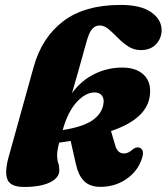

<svg xmlns="http://www.w3.org/2000/svg" viewBox="-20 -747 676 780"><path d="M221 -55.5Q221 -24.5 182.8 -6Q144.5 12.5 78.5 12.5Q22.5 12.5 10.2 -17.8Q-2 -48 15 -109L117 -476Q150.5 -595.5 237.5 -661.2Q324.5 -727 470 -727Q551.5 -727 594 -697.5Q636.5 -668 636.5 -624.5Q636.5 -591.5 614 -567.5Q591.5 -543.5 552 -543.5Q523.5 -543.5 500.8 -558.5Q478 -573.5 458.5 -593.5Q439 -613.5 421.2 -628.5Q403.5 -643.5 385 -643.5Q366.5 -643.5 354 -629Q341.5 -614.5 330.5 -574Q313.5 -512 298.8 -460.2Q284 -408.5 272.5 -368.5Q309.5 -419.5 363 -446Q416.5 -472.5 476.5 -472.5Q533.5 -472.5 564.2 -443Q595 -413.5 589 -361Q584 -313.5 545.5 -277Q507 -240.5 431 -214.5L448 -157Q457 -124.5 482 -123.5Q501 -123 519 -140Q533.5 -151 545 -147.5Q555 -145 559.2 -135Q563.5 -125 557 -104.5Q540.5 -51.5 492.5 -19Q444.5 13.5 384 12Q343.5 11 321 -12Q298.5 -35 289 -77.5L267 -174.5Q244.5 -171 220.5 -167.5Q215.5 -148.5 213.8 -137Q212 -125.5 212 -116Q212 -98 216.5 -85Q221 -72 221 -55.5ZM236 -223 234.5 -218.5Q316 -231.5 354 -257.2Q392 -283 399.5 -321Q404.5 -345 394.5 -358.2Q384.5 -371.5 364.5 -371.5Q328 -371.5 292.2 -333Q256.5 -294.5 236 -223Z"/></svg>

Font: Fraunces 72pt S050 Black
Style: Italic
Weight: 900
Italic angle: -16°
Version: Version 1.000; ttfautohint (v1.8.3)